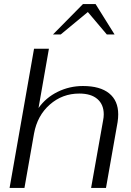

<svg xmlns="http://www.w3.org/2000/svg" viewBox="-20 -922 643 942"><path d="M147 -683H220L169 -392Q205 -443 263 -471.5Q321 -500 387 -500Q471 -500 515.5 -464Q560 -428 560 -361Q560 -343 557 -323L500 0H427L486 -332Q489 -347 489 -361Q489 -409 458 -436Q427 -463 369 -463Q286 -463 224.5 -409Q163 -355 147 -267L100 0H27ZM387 -902H449L542 -753H504L411 -863L278 -753H240Z"/></svg>

Font: Fahkwang Light
Style: Italic
Weight: 300
Italic angle: -10°
Version: Version 1.000; ttfautohint (v1.6)